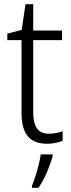

<svg xmlns="http://www.w3.org/2000/svg" viewBox="-20 -678 341 919"><path d="M214 -38Q232 -38 249.5 -41.5Q267 -45 280 -50V-4Q265 2 246 6Q227 10 204 10Q144 10 113.5 -25.5Q83 -61 83 -139V-486H15V-517L84 -535L102 -658H139V-532H277V-486H139V-141Q139 -90 156.5 -64Q174 -38 214 -38ZM232 69Q223 103 205 145.5Q187 188 164 221H133V211Q140 195 149 167.5Q158 140 165 111Q172 82 175 61H232Z"/></svg>

Font: Noto Sans Lao UI SemCond Light
Style: Regular
Weight: 300
Width: 4
Designer: Monotype Design Team
Foundry: Monotype Imaging Inc.
Version: Version 2.000; ttfautohint (v1.8.4.7-5d5b)